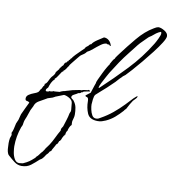

<svg xmlns="http://www.w3.org/2000/svg" viewBox="-147 -526 791 876"><g transform="rotate(10 248.5 -88.0)"><path d="M318 16Q280 16 269 -9.5Q258 -35 258 -66Q258 -82 250 -83.5Q242 -85 243 -90L264 -106Q264 -106 267.5 -117Q271 -128 275 -140Q279 -152 280 -154Q279 -157 285.5 -171Q292 -185 300.5 -202.5Q309 -220 317 -233.5Q325 -247 327 -248V-249H326Q331 -257 335 -265Q339 -273 346 -279Q345 -281 353 -291.5Q361 -302 363 -305Q389 -340 423.5 -381.5Q458 -423 496 -445Q500 -447 504 -449.5Q508 -452 513 -453Q514 -453 515 -453.5Q516 -454 517 -454Q529 -454 545.5 -444Q562 -434 562 -420Q562 -410 548.5 -388.5Q535 -367 514.5 -340.5Q494 -314 472 -287.5Q450 -261 432 -241Q414 -221 406 -213Q402 -210 398 -207Q394 -204 391 -200Q382 -192 374.5 -183Q367 -174 358 -166Q346 -154 333 -142Q320 -130 307 -119Q303 -115 297 -110Q291 -105 286 -100Q281 -94 279 -78Q277 -62 277 -54Q277 -45 280 -30.5Q283 -16 289.5 -5Q296 6 308 6Q314 6 319 4Q324 2 328 -1Q357 -17 382 -37.5Q407 -58 429 -81Q437 -89 444.5 -97.5Q452 -106 460 -114Q463 -116 469 -122Q475 -128 478 -127Q477 -120 471 -114.5Q465 -109 460 -103Q454 -94 449 -85.5Q444 -77 439 -67Q438 -63 433.5 -59Q429 -55 427 -51Q411 -33 393.5 -18Q376 -3 354 7Q345 11 336.5 13.5Q328 16 318 16ZM298 -134Q357 -189 413.5 -248.5Q470 -308 512 -377Q517 -385 525.5 -402.5Q534 -420 534 -428Q534 -434 531 -435Q520 -431 510.5 -424Q501 -417 492 -409Q489 -407 485 -404.5Q481 -402 479 -400L447 -368Q436 -356 426.5 -343Q417 -330 406 -317Q383 -288 367.5 -265Q352 -242 332 -210Q329 -204 320 -188.5Q311 -173 303.5 -157.5Q296 -142 295 -135ZM11 278Q-8 278 -24 265.5Q-40 253 -53 241Q-59 236 -61.5 225.5Q-64 215 -64 208Q-64 203 -64.5 197Q-65 191 -65 185Q-65 180 -64.5 173.5Q-64 167 -63 162Q-62 158 -60 153.5Q-58 149 -58 145L-60 137Q-58 134 -56 128Q-54 122 -53 118Q-51 112 -50 104.5Q-49 97 -47 91Q-45 85 -42 79.5Q-39 74 -38 69Q-36 63 -35 57Q-34 51 -32 46Q-25 31 -18 16Q-11 1 -4 -13Q-9 -18 -16.5 -18.5Q-24 -19 -24 -29Q-24 -40 -13.5 -47Q-3 -54 9.5 -58.5Q22 -63 27 -67Q29 -68 32.5 -74Q36 -80 36 -81Q40 -83 43 -91.5Q46 -100 50 -100L49 -104H51L50 -109Q58 -112 64 -125Q70 -138 75 -145Q78 -149 81.5 -152.5Q85 -156 87 -160Q89 -162 89.5 -165.5Q90 -169 91 -171L104 -187L105 -191Q109 -195 110 -197Q110 -197 110.5 -197.5Q111 -198 110 -198L113 -201H114V-203Q117 -206 119 -206V-209L121 -210V-213L123 -217Q126 -218 126 -221Q131 -221 131 -224H133V-227L135 -228Q136 -230 139 -230V-231Q140 -232 140 -236L144 -237L146 -240V-242Q148 -243 150.5 -245.5Q153 -248 154 -251Q154 -252 165 -263.5Q176 -275 188 -286.5Q200 -298 202 -300Q204 -306 209 -309.5Q214 -313 218 -316L217 -317Q220 -319 222 -321.5Q224 -324 228 -324Q233 -334 251.5 -346.5Q270 -359 280 -365Q294 -365 304 -355.5Q314 -346 317 -332L313 -331Q312 -336 308.5 -336.5Q305 -337 300 -337Q298 -339 296 -339Q285 -339 270 -328Q255 -317 240.5 -304.5Q226 -292 215 -287Q210 -280 204 -275.5Q198 -271 190 -266Q188 -265 177.5 -252Q167 -239 156.5 -226Q146 -213 145 -210Q146 -210 146 -208L143 -207Q139 -200 134.5 -193.5Q130 -187 123 -182Q123 -181 123.5 -180.5Q124 -180 124 -179Q121 -179 119 -178Q115 -173 106.5 -159Q98 -145 91 -140L92 -137Q83 -130 77.5 -118.5Q72 -107 69 -96Q68 -94 64 -90.5Q60 -87 60 -82Q60 -77 66 -77Q68 -77 70 -77.5Q72 -78 74 -78L76 -81Q77 -80 80 -80Q90 -80 97 -84L100 -83Q106 -83 112 -84Q118 -85 124 -85L126 -86H127V-87Q130 -88 136.5 -90.5Q143 -93 145 -93V-92Q148 -94 163.5 -98Q179 -102 180 -103L210 -109Q213 -110 216 -109.5Q219 -109 222 -110Q225 -111 227.5 -112Q230 -113 232 -113Q237 -114 241.5 -114Q246 -114 250 -115L252 -117H253Q255 -117 257.5 -115Q260 -113 260 -111Q256 -110 241 -107.5Q226 -105 226 -100L222 -101Q220 -97 215.5 -95.5Q211 -94 208 -94Q203 -90 191.5 -84.5Q180 -79 180 -71Q180 -67 185.5 -63.5Q191 -60 193 -57Q204 -43 207 -27.5Q210 -12 210 5Q210 13 208 20Q206 27 204 35Q203 40 203.5 45Q204 50 204 55H203Q199 58 194.5 68Q190 78 190 83Q186 87 184.5 92.5Q183 98 183 103L180 104V107L177 109Q176 110 174.5 114.5Q173 119 171 119V120Q171 123 167.5 129.5Q164 136 161 136Q160 139 157 146Q154 153 150 153Q148 159 141.5 169.5Q135 180 133 186V187Q126 190 125 193Q124 196 120 201Q113 207 109.5 213.5Q106 220 100 226Q98 229 94.5 231Q91 233 88 235Q71 251 53.5 264.5Q36 278 11 278ZM-2 267Q3 267 7 266Q11 265 15 265Q33 257 43 250Q53 243 67 230L70 225Q75 221 79.5 215.5Q84 210 88 204Q90 201 93 198.5Q96 196 97 193Q100 190 102 186Q104 182 106 179Q110 174 113.5 169Q117 164 120 160Q131 143 140 124Q149 105 159 88V84Q159 79 162 75Q165 71 167 67Q172 51 177 35.5Q182 20 185 4Q186 2 187 -1Q188 -4 189 -5L190 -12L187 -44Q186 -57 172 -65.5Q158 -74 146 -75Q138 -72 129.5 -68.5Q121 -65 113 -62Q109 -61 105.5 -58.5Q102 -56 97 -54Q92 -52 86 -50.5Q80 -49 75 -47L63 -40Q50 -33 36.5 -25Q23 -17 18 -3L17 0Q15 5 12 10Q9 15 7 20Q3 30 -0.5 41.5Q-4 53 -9 64Q-13 74 -13.5 78Q-14 82 -16 93Q-16 93 -18 98Q-20 103 -21 104Q-37 149 -37 195Q-37 205 -34.5 222Q-32 239 -24 253Q-16 267 -2 267Z"/></g></svg>

Font: Qwitcher Grypen
Style: Regular
Weight: 400
Designer: Robert E. Leuschke
Foundry: Robert E. Leuschke
Version: Version 1.100; ttfautohint (v1.8.3)